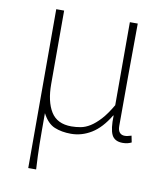

<svg xmlns="http://www.w3.org/2000/svg" viewBox="-82 -596 755 863"><g transform="rotate(10 296.0 -164.5)"><path d="M105 -527H141V-192Q141 -112 169.5 -66Q198 -20 263 -20Q284 -20 305.5 -24Q327 -28 348.5 -41.5Q370 -55 393 -80Q416 -105 441 -148V-527H477Q476 -407 475.5 -292.5Q475 -178 475 -59Q475 -39 483.5 -29.5Q492 -20 506 -20Q514 -20 520 -21.5Q526 -23 537 -26L543 4Q535 8 525.5 10.5Q516 13 503 13Q466 13 453 -13.5Q440 -40 442 -101H440Q404 -41 360 -14Q316 13 267 13Q224 13 191.5 -0.5Q159 -14 136 -58Q136 -11 136 22Q136 55 136.5 83Q137 111 138 137.5Q139 164 141 198H105Z"/></g></svg>

Font: SpoqaHanSans
Style: Thin
Weight: 250
Designer: [Spoqa Han Sans] Dong-huui Kim \uAE40 \uB3D9 \uD718   [Noto Sans] Ryoko NISHIZUKA \u897F \u585A \u6DBC \u5B50  (kana & i
Foundry: Spoqa (http://bi.spoqa.com)
Version: Version 1.004;PS 1.004;hotconv 1.0.82;makeotf.lib2.5.63406